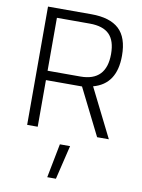

<svg xmlns="http://www.w3.org/2000/svg" viewBox="-103 -764 821 1111"><g transform="rotate(10 307.5 -208.5)"><path d="M254 278 293 78H353L305 278ZM149 -274V0H87V-695H342Q451 -695 504.5 -645.5Q558 -596 558 -489Q558 -322 424 -286L567 0H498L361 -274ZM494 -488Q494 -566 457 -603Q420 -640 342 -640H149V-329H342Q494 -329 494 -488Z"/></g></svg>

Font: Titillium Web
Style: Light
Weight: 300
Version: Version 1.001;PS 57.000;hotconv 1.0.70;makeotf.lib2.5.55311